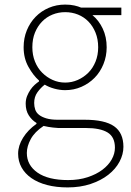

<svg xmlns="http://www.w3.org/2000/svg" viewBox="-20 -560 570 837"><path d="M275 257Q225 257 185 246.5Q145 236 117 216.5Q89 197 74 170Q59 143 59 110Q59 75 80.5 40.5Q102 6 139 -20V-24Q119 -36 105.5 -57Q92 -78 92 -108Q92 -126 98 -141Q104 -156 112.5 -168.5Q121 -181 131 -190Q141 -199 150 -205V-209Q125 -231 104 -268.5Q83 -306 83 -354Q83 -394 97 -428Q111 -462 135.5 -487Q160 -512 193 -526Q226 -540 264 -540Q287 -540 304.5 -536Q322 -532 333 -527H509V-494H383Q411 -471 428 -435Q445 -399 445 -354Q445 -315 431 -280.5Q417 -246 392.5 -221Q368 -196 335 -181.5Q302 -167 264 -167Q241 -167 217 -173.5Q193 -180 175 -191Q157 -177 143 -157.5Q129 -138 129 -111Q129 -96 133.5 -82.5Q138 -69 150 -59.5Q162 -50 182 -44Q202 -38 232 -38H349Q437 -38 477.5 -9.5Q518 19 518 80Q518 113 501 145Q484 177 452 202Q420 227 375 242Q330 257 275 257ZM264 -200Q293 -200 319 -211.5Q345 -223 365 -243Q385 -263 396.5 -291.5Q408 -320 408 -354Q408 -389 396.5 -417.5Q385 -446 365.5 -466Q346 -486 320 -496.5Q294 -507 264 -507Q235 -507 209 -496.5Q183 -486 163.5 -466Q144 -446 132.5 -418Q121 -390 121 -354Q121 -320 132.5 -291.5Q144 -263 164 -243Q184 -223 209.5 -211.5Q235 -200 264 -200ZM277 225Q324 225 362 212.5Q400 200 426.5 180Q453 160 467 135Q481 110 481 84Q481 37 449 17.5Q417 -2 354 -2H234Q229 -2 210.5 -4Q192 -6 170 -11Q131 15 114 46.5Q97 78 97 107Q97 160 143.5 192.5Q190 225 277 225Z"/></svg>

Font: SpoqaHanSansJP-Thin
Style: Regular
Weight: 250
Designer: [Source Han Sans]
Ryoko NISHIZUKA  (kana & ideographs); Paul D. Hunt (Latin, Greek & Cyrillic); Wenlong ZHANG  (bopomofo
Foundry: Spoqa (http://bi.spoqa.com)
Version: Version 1.002.20150607